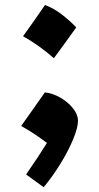

<svg xmlns="http://www.w3.org/2000/svg" viewBox="-20 -680 403 779"><path d="M162.6 -659.7Q198.1 -646.3 229.8 -622.1Q261.5 -597.9 289.4 -568.9Q267.4 -538.3 244.8 -506.9Q222.3 -475.5 198.6 -443.8Q171.2 -468 140.1 -490.5Q108.9 -513.1 73.5 -533Q97.1 -565.2 119.1 -596.9Q141.2 -628.6 162.6 -659.7ZM162.1 -305.2Q195.3 -301.3 226.1 -283.2Q256.8 -265.1 276.6 -240Q296.4 -214.8 296.4 -189.9Q296.4 -162.6 277.3 -116.2Q258.3 -69.8 226.6 -17.8Q194.8 34.2 157.2 79.6L85.9 27.8Q111.8 -9.8 132.1 -40.3Q152.3 -70.8 170.4 -100.1Q143.1 -120.6 118.2 -137.2Q93.3 -153.8 65.9 -168.9Q90.8 -204.1 114.5 -237.5Q138.2 -271 162.1 -305.2Z"/></svg>

Font: Pinar DS1 ExtraBold
Style: Regular
Weight: 800
Designer: Amin Abedi
Version: Version 3.000